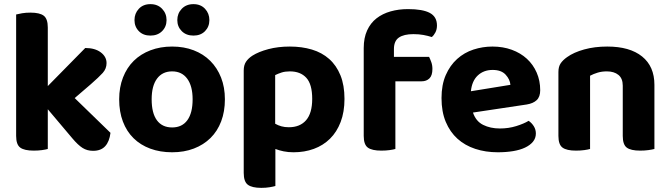

<svg xmlns="http://www.w3.org/2000/svg" viewBox="-20 -721 3240 928"><path d="M341 -247 514 -79Q509 -37 488.5 -14.5Q468 8 430 8Q401 8 379 -6Q357 -20 330 -52L211 -193V-1Q201 2 183 4.5Q165 7 143 7Q98 7 78 -7.5Q58 -22 58 -64V-651Q69 -654 87 -657Q105 -660 127 -660Q172 -660 191.5 -645Q211 -630 211 -588V-305L392 -489Q439 -489 467 -468Q495 -447 495 -416Q495 -389 476.5 -368.5Q458 -348 419 -314Z M1067 -241Q1067 -182 1049 -134.5Q1031 -87 997.5 -54Q964 -21 917 -3Q870 15 812 15Q754 15 706.5 -2.5Q659 -20 625.5 -53Q592 -86 574 -133.5Q556 -181 556 -241Q556 -299 574.5 -346.5Q593 -394 626.5 -427Q660 -460 707.5 -478Q755 -496 812 -496Q869 -496 916 -478Q963 -460 996.5 -426.5Q1030 -393 1048.5 -346Q1067 -299 1067 -241ZM812 -376Q765 -376 739 -341Q713 -306 713 -241Q713 -174 738.5 -139.5Q764 -105 812 -105Q860 -105 885.5 -140Q911 -175 911 -241Q911 -305 885 -340.5Q859 -376 812 -376ZM785 -624Q785 -592 763.5 -570.5Q742 -549 707 -549Q672 -549 651 -570.5Q630 -592 630 -624Q630 -656 651 -678.5Q672 -701 707 -701Q742 -701 763.5 -678.5Q785 -656 785 -624ZM992 -624Q992 -592 971 -570.5Q950 -549 915 -549Q880 -549 858.5 -570.5Q837 -592 837 -624Q837 -656 858.5 -678.5Q880 -701 915 -701Q950 -701 971 -678.5Q992 -656 992 -624Z M1399 15Q1373 15 1351 10.5Q1329 6 1311 -1V178Q1301 181 1283 184Q1265 187 1243 187Q1198 187 1178 172Q1158 157 1158 115V-380Q1158 -406 1169 -422.5Q1180 -439 1200 -452Q1230 -471 1277 -483.5Q1324 -496 1381 -496Q1439 -496 1487.5 -481.5Q1536 -467 1571 -436Q1606 -405 1625.5 -357Q1645 -309 1645 -243Q1645 -180 1626.5 -131.5Q1608 -83 1575 -50.5Q1542 -18 1497 -1.5Q1452 15 1399 15ZM1376 -106Q1430 -106 1459.5 -140Q1489 -174 1489 -243Q1489 -314 1460.5 -345Q1432 -376 1381 -376Q1358 -376 1341 -370.5Q1324 -365 1310 -358V-123Q1324 -115 1340 -110.5Q1356 -106 1376 -106Z M1884 -446H2054Q2059 -436 2064.5 -421Q2070 -406 2070 -388Q2070 -356 2055.5 -342Q2041 -328 2018 -328H1891V-1Q1881 2 1863 4.5Q1845 7 1823 7Q1778 7 1758 -7.5Q1738 -22 1738 -64V-489Q1738 -538 1754.5 -574Q1771 -610 1800 -632.5Q1829 -655 1868 -666Q1907 -677 1952 -677Q2023 -677 2057.5 -658.5Q2092 -640 2092 -598Q2092 -579 2084.5 -564.5Q2077 -550 2067 -542Q2048 -548 2026.5 -552Q2005 -556 1978 -556Q1932 -556 1908 -539.5Q1884 -523 1884 -484Z M2266 -177Q2280 -135 2315 -117.5Q2350 -100 2396 -100Q2438 -100 2475 -111.5Q2512 -123 2535 -137Q2550 -127 2560 -111Q2570 -95 2570 -76Q2570 -53 2556 -36Q2542 -19 2517.5 -7.5Q2493 4 2459.5 9.5Q2426 15 2386 15Q2327 15 2277 -1.5Q2227 -18 2191 -50.5Q2155 -83 2134.5 -132Q2114 -181 2114 -247Q2114 -311 2134.5 -358Q2155 -405 2189.5 -436Q2224 -467 2268.5 -481.5Q2313 -496 2360 -496Q2411 -496 2453.5 -480.5Q2496 -465 2526.5 -437Q2557 -409 2574 -370Q2591 -331 2591 -285Q2591 -253 2574 -237Q2557 -221 2526 -216ZM2361 -383Q2318 -383 2289.5 -356.5Q2261 -330 2256 -280L2447 -311Q2445 -337 2424 -360Q2403 -383 2361 -383Z M2990 -307Q2990 -342 2969 -359Q2948 -376 2913 -376Q2889 -376 2869 -370Q2849 -364 2832 -355V-1Q2822 2 2804 4.5Q2786 7 2764 7Q2719 7 2699 -7.5Q2679 -22 2679 -64V-373Q2679 -399 2690 -415Q2701 -431 2721 -445Q2753 -468 2803.5 -482Q2854 -496 2915 -496Q3024 -496 3083.5 -448Q3143 -400 3143 -311V-1Q3132 2 3114 4.5Q3096 7 3074 7Q3029 7 3009.5 -7.5Q2990 -22 2990 -64V-307Z"/></svg>

Font: Baloo Bhai 2
Style: Bold
Weight: 700
Designer: Supriya Tembe, Noopur Datye and Ek Type
Foundry: Ek Type
Version: Version 1.640;PS 1.000;hotconv 16.6.51;makeotf.lib2.5.65220;